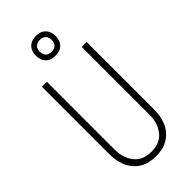

<svg xmlns="http://www.w3.org/2000/svg" viewBox="-299 -1028 1098 1098"><g transform="rotate(-45 250.0 -478.5)"><path d="M250 8Q224 8 198.5 2.5Q173 -3 151 -16.5Q129 -30 112.5 -50Q96 -70 86 -94Q76 -118 72.5 -143.5Q69 -169 69 -195V-735H109V-195Q109 -174 111.5 -153.5Q114 -133 121.5 -114Q129 -95 141.5 -78Q154 -61 171.5 -49.5Q189 -38 209 -33.5Q229 -29 250 -29Q271 -29 291 -33.5Q311 -38 328.5 -49.5Q346 -61 358.5 -78Q371 -95 378.5 -114Q386 -133 388.5 -153.5Q391 -174 391 -195V-735H431V-195Q431 -169 427.5 -143.5Q424 -118 414 -94Q404 -70 387.5 -50Q371 -30 349 -16.5Q327 -3 301.5 2.5Q276 8 250 8ZM250 -805Q234 -805 218.5 -810Q203 -815 191.5 -826.5Q180 -838 175 -853.5Q170 -869 170 -885Q170 -901 175 -916.5Q180 -932 191.5 -943.5Q203 -955 218.5 -960Q234 -965 250 -965Q266 -965 281.5 -960Q297 -955 308.5 -943.5Q320 -932 325 -916.5Q330 -901 330 -885Q330 -869 325 -853.5Q320 -838 308.5 -826.5Q297 -815 281.5 -810Q266 -805 250 -805ZM250 -837Q260 -837 269.5 -840Q279 -843 285.5 -849.5Q292 -856 295 -865.5Q298 -875 298 -885Q298 -895 295 -904.5Q292 -914 285.5 -920.5Q279 -927 269.5 -930Q260 -933 250 -933Q240 -933 230.5 -930Q221 -927 214.5 -920.5Q208 -914 205 -904.5Q202 -895 202 -885Q202 -875 205 -865.5Q208 -856 214.5 -849.5Q221 -843 230.5 -840Q240 -837 250 -837Z"/></g></svg>

Font: Iosevka Extralight
Style: Regular
Weight: 200
Monospace: yes
Designer: Belleve Invis
Foundry: Belleve Invis
Version: Version 32.0.1; ttfautohint (v1.8.4)